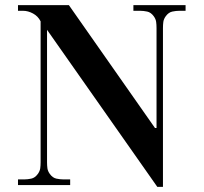

<svg xmlns="http://www.w3.org/2000/svg" viewBox="-20 -720 792 747"><path d="M589 -222V-611Q589 -624 587.5 -635Q586 -646 578 -657Q567 -672 552.5 -675Q538 -678 526 -678H499V-700H702V-678H677Q665 -678 650.5 -675Q636 -672 625 -657Q617 -646 615.5 -635Q614 -624 614 -611V7H592L163 -604V-89Q163 -76 164.5 -65Q166 -54 174 -43Q185 -28 199.5 -25Q214 -22 226 -22H253V0H50V-22H75Q87 -22 101.5 -25Q116 -28 127 -43Q135 -54 136.5 -65Q138 -76 138 -89V-637Q128 -657 108.5 -667.5Q89 -678 70 -678H50V-700H248L583 -222Z"/></svg>

Font: EIisabethische
Style: Book
Weight: 400
Designer: Salychow
Version: Version 1.3